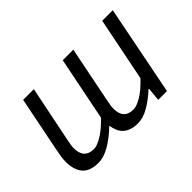

<svg xmlns="http://www.w3.org/2000/svg" viewBox="-87 -726 977 977"><g transform="rotate(-45 402.0 -237.0)"><path d="M675 0H612L619 -73H615Q577 -37 535 -12.5Q493 12 455 12Q426 12 406 4.5Q386 -3 373 -15.5Q360 -28 353 -45.5Q346 -63 343 -83Q296 -38 252.5 -13Q209 12 171 12Q110 12 83 -20Q56 -52 56 -109Q56 -126 58 -141Q60 -156 64 -176L126 -486H203L142 -186Q138 -166 136 -154Q134 -142 134 -129Q134 -54 205 -54Q226 -54 262 -75Q298 -96 342 -142L411 -486H487L427 -186Q423 -166 421 -154Q419 -142 419 -129Q419 -54 489 -54Q511 -54 547 -75Q583 -96 626 -142L695 -486H771Z"/></g></svg>

Font: mr_Source Sans Pro
Style: Italic
Weight: 400
Italic angle: -11°
Designer: Paul D. Hunt
Foundry: Adobe Systems Incorporated
Version: Version 1.036;July 10, 2024;FontCreator 11.5.0.2430 64-bit